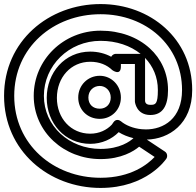

<svg xmlns="http://www.w3.org/2000/svg" viewBox="-22 -885 966 945"><path d="M691.5 -600.4C731.4 -559.1 755 -505.1 755 -442C755 -371.3 742.9 -369 718 -369C694.7 -369 692.9 -382.5 692 -387.6V-595C692 -596.3 691.7 -598.6 691.5 -600.4ZM700.6 -198C808.6 -200.2 924 -274.2 924 -442C924 -693.5 718.4 -865 473 -865C217.3 -865 -2 -682.3 -2 -413C-2 -143.7 217.2 40 473 40C700 40 794 -99.9 797 -104.4C803.4 -114.5 801.8 -130.9 789.8 -138.8ZM634.9 -205C618.5 -189.9 568.7 -152 473 -152C318.1 -152 194 -265.2 194 -413C194 -561.8 316.3 -684 473 -684C551.7 -684 620.4 -659.9 670 -619.9C668.5 -619.9 668 -620 667 -620H548C541.4 -620 530.7 -616.1 525.3 -605.6C496.4 -621.5 460.7 -631 422 -631C296.7 -631 208 -527.6 208 -403C208 -279.1 296.9 -177 422 -177C479.6 -177 528.6 -200.3 562.1 -234.5C582.2 -221.9 608.1 -211.2 634.9 -205ZM718 -319C779.1 -319 805 -364.7 805 -442C805 -524.5 771 -596.2 714.8 -647.4C654.2 -702.6 568.7 -734 473 -734C289.7 -734 144 -590.2 144 -413C144 -234.8 293.9 -102 473 -102C575.4 -102 637.1 -141.2 662.9 -163.1L739.1 -112.5C706 -77.5 624 -10 473 -10C240.8 -10 48 -174.3 48 -413C48 -651.7 240.7 -815 473 -815C695.6 -815 874 -662.5 874 -442C874 -300.5 782.8 -248 696 -248C688.7 -248 681.5 -248.4 674.3 -249.1C633.6 -253.1 596.4 -268.4 573.2 -288.1C565.1 -294.9 548.3 -300.4 536.4 -283.2L528.4 -271.6C504.2 -245.7 466.9 -227 422 -227C327.1 -227 258 -302.9 258 -403C258 -504.4 327.3 -581 422 -581C468.1 -581 504.4 -565.4 530.6 -540C530.6 -540 573 -508.5 573 -558V-570H642V-386C642 -385.4 642 -384.6 642.1 -384.1C642.3 -381.3 649.8 -319 718 -319ZM363 -405C363 -345.7 407.8 -300 469 -300C527.6 -300 573 -345.7 573 -405C573 -465.3 526.1 -512 469 -512C410.4 -512 363 -465.6 363 -405ZM413 -405C413 -438.4 437.6 -462 469 -462C497.9 -462 523 -438.7 523 -405C523 -372.3 500.4 -350 469 -350C434.2 -350 413 -372.3 413 -405Z"/></svg>

Font: Hussar Techniczny
Style: Bold 
Weight: 700
Foundry: Cannot Into Space Fonts
Version: Version 0.77